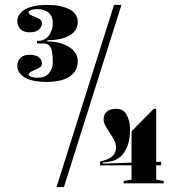

<svg xmlns="http://www.w3.org/2000/svg" viewBox="-20 -743 733 778"><path d="M172 -411Q127 -411 100.5 -420Q74 -429 62 -444Q50 -459 50 -476Q50 -495 62.5 -508Q75 -521 100 -521Q126 -521 138 -510.5Q150 -500 150 -486Q150 -476 142 -470.5Q134 -465 123 -460.5Q112 -456 104 -451.5Q96 -447 96 -440Q96 -437 101 -434.5Q106 -432 114 -430Q122 -428 132 -428Q161 -428 177.5 -445.5Q194 -463 194 -491Q194 -518 190.5 -535Q187 -552 178.5 -559.5Q170 -567 155 -567H130V-577Q162 -577 178 -599Q194 -621 194 -648Q194 -677 177 -691.5Q160 -706 132 -706Q122 -706 114 -704.5Q106 -703 101 -700Q96 -697 96 -694Q96 -687 104 -682.5Q112 -678 123 -674Q134 -670 142 -664.5Q150 -659 150 -648Q150 -635 138 -623.5Q126 -612 100 -612Q75 -612 62.5 -625.5Q50 -639 50 -658Q50 -674 62 -689Q74 -704 100.5 -713.5Q127 -723 172 -723Q227 -723 261 -705.5Q295 -688 295 -654Q295 -628 278 -611.5Q261 -595 233.5 -587.5Q206 -580 172 -580V-575Q206 -575 233.5 -565.5Q261 -556 278 -538Q295 -520 295 -496Q295 -470 283 -453Q271 -436 252.5 -427Q234 -418 212.5 -414.5Q191 -411 172 -411ZM385 -73V-88Q400 -92 413.5 -97Q427 -102 436 -111Q443 -117 446.5 -125.5Q450 -134 450 -146Q450 -161 442.5 -175.5Q435 -190 425 -204.5Q415 -219 407.5 -232.5Q400 -246 400 -259Q400 -280 413 -291Q426 -302 451 -302Q481 -302 494 -276.5Q507 -251 507 -219Q507 -179 496.5 -151.5Q486 -124 470 -110Q454 -95 434 -90Q414 -85 397 -85V-80L513 -84V-211L603 -302H613V-87L633 -88V-73H613V-15L643 -10V0H481V-10L513 -15V-73ZM209 15 442 -723H472L239 15Z"/></svg>

Font: Kalnia Thin
Style: Bold
Weight: 700
Version: Version 1.105